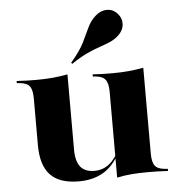

<svg xmlns="http://www.w3.org/2000/svg" viewBox="-50 -724 732 783"><g transform="rotate(-5 315.5 -332.5)"><path d="M233.1 -419.4V-209.7H87.9V-342.7Q87.9 -377.4 76.6 -392.3Q65.3 -407.3 35.5 -409.7L24.2 -410.5V-419.4Q50 -417.7 66.9 -417.3Q83.9 -416.9 106.5 -416.9Q143.5 -416.9 173.4 -419.8Q203.2 -422.6 233.1 -428.2ZM233.1 -209.7V-120.2Q233.1 -72.6 251.6 -49.6Q270.2 -26.6 308.9 -26.6Q343.5 -26.6 369.8 -47.6Q396 -68.5 417.7 -114.5L420.2 -109.7Q391.9 -46.8 348.4 -18.1Q304.8 10.5 241.9 10.5Q162.9 10.5 125.4 -29Q87.9 -68.5 87.9 -150.8V-209.7ZM398.4 0V-209.7H543.5V-76.6Q543.5 -41.9 554.8 -27Q566.1 -12.1 596 -9.7L607.3 -8.9V0Q581.5 -1.6 564.5 -2Q547.6 -2.4 525 -2.4Q488.7 -2.4 458.5 0Q428.2 2.4 398.4 8.9ZM543.5 -419.4V-209.7H398.4V-342.7Q398.4 -377.4 386.7 -392.3Q375 -407.3 346 -409.7L335.5 -410.5V-419.4Q360.5 -417.7 377.4 -417.3Q394.4 -416.9 416.9 -416.9Q453.2 -416.9 483.1 -419.8Q512.9 -422.6 543.5 -428.2ZM256.5 -469.4 252.4 -474.2Q290.3 -518.5 306.9 -552Q323.4 -585.5 335.1 -611.3Q346.8 -637.1 368.5 -656.5Q389.5 -675.8 415.3 -676.2Q441.1 -676.6 458.9 -656.5Q476.6 -637.1 475 -612.1Q473.4 -587.1 452.4 -567.7Q435.5 -552.4 416.5 -544.4Q397.6 -536.3 374.6 -528.6Q351.6 -521 322.6 -507.7Q293.5 -494.4 256.5 -469.4Z"/></g></svg>

Font: Playfair 144pt SemiExpanded Black
Style: Regular
Weight: 900
Width: 6
Designer: Claus Eggers Sørensen
Foundry: Claus Eggers Sørensen
Version: Version 2.203